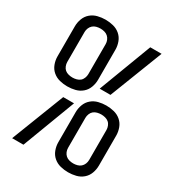

<svg xmlns="http://www.w3.org/2000/svg" viewBox="-182 -845 863 955"><g transform="rotate(30 250.0 -367.5)"><path d="M141 -360Q119 -360 97 -365.5Q75 -371 58 -385.5Q41 -400 33 -421.5Q25 -443 25 -465V-638Q25 -660 33 -681.5Q41 -703 58 -717.5Q75 -732 97 -737.5Q119 -743 141 -743Q164 -743 186 -737.5Q208 -732 225 -717.5Q242 -703 250 -681.5Q258 -660 258 -638V-465Q258 -443 250 -421.5Q242 -400 225 -385.5Q208 -371 186 -365.5Q164 -360 141 -360ZM287 -431 402 -735H467L349 -431ZM142 -411Q153 -411 164.5 -414Q176 -417 184.5 -424Q193 -431 197.5 -442.5Q202 -454 202 -465V-638Q202 -649 197.5 -660Q193 -671 184.5 -678.5Q176 -686 164.5 -689Q153 -692 142 -692Q130 -692 118.5 -689Q107 -686 98.5 -678.5Q90 -671 85.5 -660Q81 -649 81 -638V-465Q81 -454 85.5 -442.5Q90 -431 98.5 -424Q107 -417 118.5 -414Q130 -411 142 -411ZM358 8Q336 8 314 2.5Q292 -3 275 -17.5Q258 -32 250 -53.5Q242 -75 242 -98V-270Q242 -292 250 -313.5Q258 -335 275 -349.5Q292 -364 314 -369.5Q336 -375 358 -375Q381 -375 403 -369.5Q425 -364 442 -349.5Q459 -335 467 -313.5Q475 -292 475 -270V-98Q475 -75 467 -53.5Q459 -32 442 -17.5Q425 -3 403 2.5Q381 8 358 8ZM359 -43Q370 -43 381.5 -46Q393 -49 401.5 -56.5Q410 -64 414.5 -75Q419 -86 419 -98V-270Q419 -281 414.5 -292.5Q410 -304 401.5 -311Q393 -318 381.5 -321Q370 -324 359 -324Q347 -324 335.5 -321Q324 -318 315.5 -311Q307 -304 302.5 -292.5Q298 -281 298 -270V-98Q298 -86 302.5 -75Q307 -64 315.5 -56.5Q324 -49 335.5 -46Q347 -43 359 -43ZM33 0 151 -304H213L98 0Z"/></g></svg>

Font: Iosevka Fixed Light
Style: Regular
Weight: 300
Monospace: yes
Designer: Belleve Invis
Foundry: Belleve Invis
Version: Version 32.3.0